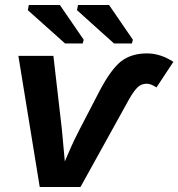

<svg xmlns="http://www.w3.org/2000/svg" viewBox="-20 -753 718 773"><path d="M304 0H140L54 -528H195L229 -233L241 -103L253 -131Q267 -164 279 -189Q291 -214 300 -231L382 -389Q426 -472 466 -505Q508 -538 572 -538Q626 -538 678 -504L610 -401Q587 -416 571 -416Q549 -416 534 -401.5Q519 -387 500 -354ZM439 -578 290 -712 294 -733H419L515 -593L511 -578ZM242 -578 92 -712 96 -733H221L317 -593L313 -578Z"/></svg>

Font: Libra Sans Modern
Style: Bold Italic
Weight: 700
Italic angle: -12°
Foundry: Stefan Peev, Context Ltd
Version: Version 1.000